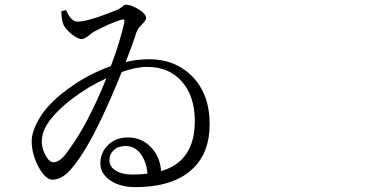

<svg xmlns="http://www.w3.org/2000/svg" viewBox="-20 -761 1540 808"><path d="M548.8 26.4Q484.4 26.4 443.4 -2.4Q402.3 -31.2 402.3 -73.2Q402.3 -119.1 435.1 -150.9Q467.8 -182.6 517.6 -182.6Q577.1 -182.6 616.2 -140.6Q653.3 -101.6 658.2 -41Q801.8 -82 799.8 -256.8Q798.8 -353.5 748 -415Q693.4 -479.5 599.6 -479.5Q553.7 -479.5 492.2 -458Q400.4 -230.5 330.1 -119.1Q291 -58.6 263.7 -33.2Q232.4 -4.9 200.2 -4.9Q171.9 -4.9 142.6 -57.6Q113.3 -112.3 113.3 -168Q113.3 -198.2 132.8 -239.3Q151.4 -277.3 178.7 -308.6Q226.6 -362.3 297.4 -408.7Q368.2 -455.1 446.3 -482.4Q482.4 -576.2 502.9 -665Q504.9 -675.8 502 -678.2Q499 -680.7 489.3 -677.7Q440.4 -662.1 376 -627.9Q367.2 -623 354.5 -612.3Q335.9 -596.7 324.2 -596.7Q306.6 -596.7 280.3 -618.2Q254.9 -639.6 247.1 -657.2Q238.3 -679.7 238.3 -713.9L257.8 -718.8Q268.6 -695.3 276.4 -686.5Q290 -669.9 305.7 -669.9Q350.6 -669.9 471.7 -718.8Q480.5 -721.7 492.2 -731.4Q502.9 -741.2 508.8 -741.2Q530.3 -741.2 562.5 -722.7Q594.7 -702.1 594.7 -685.5Q594.7 -675.8 580.1 -661.1Q560.5 -642.6 553.7 -624Q538.1 -573.2 508.8 -500Q558.6 -511.7 607.4 -511.7Q715.8 -511.7 786.1 -442.4Q862.3 -367.2 862.3 -238.3Q862.3 -121.1 793.9 -53.7Q712.9 26.4 548.8 26.4ZM538.1 -26.4Q574.2 -26.4 600.6 -30.3Q596.7 -78.1 574.2 -110.4Q548.8 -146.5 508.8 -146.5Q477.5 -146.5 459 -129.4Q440.4 -112.3 440.4 -86.9Q440.4 -58.6 468.8 -42Q495.1 -26.4 538.1 -26.4ZM205.1 -78.1Q235.4 -78.1 270.5 -131.8Q349.6 -238.3 427.7 -431.6Q350.6 -396.5 284.2 -345.7Q213.9 -292 179.7 -240.2Q153.3 -199.2 156.2 -157.2Q158.2 -130.9 172.9 -105.5Q187.5 -78.1 205.1 -78.1Z"/></svg>

Font: Bpmf Zihi Box R
Style: R
Weight: 400
Foundry: But Ko
Version: Version 1.320